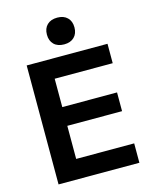

<svg xmlns="http://www.w3.org/2000/svg" viewBox="-138 -1047 911 1138"><g transform="rotate(-15 318.0 -478.5)"><path d="M77 0V-730H573V-611H217V-437H553V-322H217V-119H573V0ZM325 -793Q285 -793 262.5 -815Q240 -837 240 -875Q240 -913 262.5 -935Q285 -957 325 -957Q364 -957 386.5 -935Q409 -913 409 -875Q409 -837 386.5 -815Q364 -793 325 -793Z"/></g></svg>

Font: M PLUS 2
Style: Bold
Weight: 700
Designer: Coji Morishita
Foundry: UNDERFOREST DESIGN
Version: Version 1.001